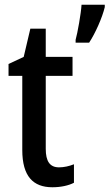

<svg xmlns="http://www.w3.org/2000/svg" viewBox="-20 -780 462 810"><path d="M422 -750V-760H324C322 -724 307 -640 299 -612V-600H356C382 -639 412 -707 422 -750ZM229 -74C190 -74 173 -100 173 -152V-460H286V-540H173V-659H108L80 -540L16 -510V-460H74V-147C74 -36 120 10 201 10C236 10 269 3 292 -9V-87C272 -79 250 -74 229 -74Z"/></svg>

Font: Noto Sans Tamil Condensed Medium
Style: Regular
Weight: 500
Width: 3
Designer: Jelle Bosma - Monotype Design Team
Foundry: Monotype Imaging Inc.
Version: Version 2.004